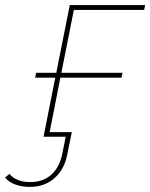

<svg xmlns="http://www.w3.org/2000/svg" viewBox="-92 -537 590 754"><path d="M198 -498 149 -251H389L385 -232H145L103 -18H190L172 70Q161 128 122 162.5Q83 197 25 197Q-6 197 -32 187.5Q-58 178 -72 160L-55 146Q-28 178 27 178Q77 178 109.5 149Q142 120 153 65L166 0H79L125 -232H46L50 -251H129L182 -517H478L474 -498Z"/></svg>

Font: Montserrat Alternates Thin
Style: Italic
Weight: 250
Italic angle: -11.3°
Designer: Julieta Ulanovsky
Foundry: Julieta Ulanovsky
Version: Version 7.200